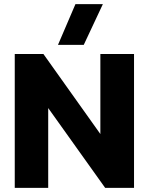

<svg xmlns="http://www.w3.org/2000/svg" viewBox="-20 -904 716 924"><path d="M343 -884H475L383 -688H259ZM51 -644H189L463 -259V-644H625V0H486L212 -384V0H51Z"/></svg>

Font: Kanit SemiBold
Style: Regular
Weight: 600
Designer: Katatrad Team
Foundry: CadsonDemak
Version: Version 1.030